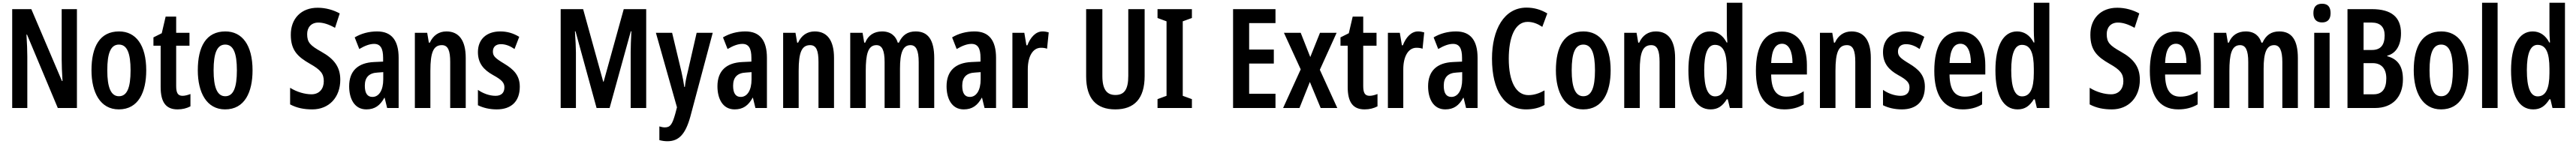

<svg xmlns="http://www.w3.org/2000/svg" viewBox="-20 -780 18584 1040"><path d="M535 0V-714H425V-350C425 -310 427 -259 431 -195H427L206 -714H68V0H177V-372C177 -413 175 -465 171 -530H175L397 0Z M1035 -272C1035 -455 960 -553 839 -553C700 -553 640 -443 640 -272C640 -113 703 10 837 10C979 10 1035 -115 1035 -272ZM754 -272C754 -397 779 -458 838 -458C897 -458 922 -396 922 -272C922 -147 897 -85 838 -85C780 -85 754 -149 754 -272Z M1297 -88C1262 -88 1251 -111 1251 -159V-450H1347V-543H1251V-660H1175L1147 -540L1087 -510V-450H1139V-152C1139 -43 1176 10 1261 10C1297 10 1327 2 1354 -12V-101C1333 -93 1314 -88 1297 -88Z M1802 -272C1802 -455 1727 -553 1606 -553C1467 -553 1407 -443 1407 -272C1407 -113 1470 10 1604 10C1746 10 1802 -115 1802 -272ZM1521 -272C1521 -397 1546 -458 1605 -458C1664 -458 1689 -396 1689 -272C1689 -147 1664 -85 1605 -85C1547 -85 1521 -149 1521 -272Z M2435 -204C2435 -297 2390 -355 2299 -406C2217 -452 2196 -474 2196 -534C2196 -582 2225 -617 2277 -617C2313 -617 2353 -604 2397 -579L2431 -683C2385 -708 2330 -724 2273 -724C2153 -725 2077 -645 2078 -528C2078 -415 2130 -369 2215 -320C2295 -275 2316 -247 2316 -193C2316 -140 2285 -99 2227 -99C2181 -99 2122 -115 2073 -146V-26C2122 0 2173 10 2233 10C2355 10 2435 -78 2435 -204Z M2701 -553C2641 -553 2586 -538 2539 -510L2572 -426C2614 -451 2649 -463 2679 -463C2725 -463 2744 -430 2744 -362V-335L2679 -332C2563 -327 2499 -268 2499 -157C2499 -70 2535 10 2623 10C2684 10 2722 -18 2753 -74H2755L2773 0H2856V-362C2856 -487 2806 -553 2701 -553ZM2704 -256 2745 -259V-207C2745 -128 2714 -80 2667 -80C2631 -80 2612 -106 2612 -161C2612 -221 2642 -253 2704 -256Z M3201 -553C3147 -553 3105 -525 3081 -472H3074L3062 -543H2973V0H3085V-269C3085 -402 3107 -454 3168 -454C3213 -454 3228 -413 3228 -333V0H3340V-362C3340 -488 3291 -553 3201 -553Z M3730 -154C3730 -237 3684 -280 3618 -320C3552 -360 3536 -375 3536 -408C3536 -441 3557 -461 3594 -461C3629 -461 3662 -447 3692 -426L3726 -514C3683 -540 3640 -553 3589 -553C3490 -553 3428 -496 3428 -404C3428 -323 3469 -276 3537 -238C3603 -202 3619 -181 3619 -149C3619 -109 3596 -88 3555 -88C3509 -88 3462 -107 3428 -131V-20C3466 -1 3512 10 3564 10C3668 10 3730 -47 3730 -154Z M4284 0H4378L4531 -554H4535C4532 -490 4530 -440 4530 -402V0H4642V-714H4480L4335 -190H4332L4187 -714H4025V0H4135V-402C4135 -436 4132 -488 4128 -554H4132Z M4712 -543 4864 -5 4852 41C4830 119 4816 140 4776 140C4764 140 4750 137 4737 133V232C4756 237 4775 240 4795 240C4878 240 4925 189 4960 64L5122 -543H5006L4942 -263C4931 -219 4924 -184 4921 -152H4917C4912 -187 4904 -227 4896 -263L4829 -543Z M5358 -553C5298 -553 5243 -538 5196 -510L5229 -426C5271 -451 5306 -463 5336 -463C5382 -463 5401 -430 5401 -362V-335L5336 -332C5220 -327 5156 -268 5156 -157C5156 -70 5192 10 5280 10C5341 10 5379 -18 5410 -74H5412L5430 0H5513V-362C5513 -487 5463 -553 5358 -553ZM5361 -256 5402 -259V-207C5402 -128 5371 -80 5324 -80C5288 -80 5269 -106 5269 -161C5269 -221 5299 -253 5361 -256Z M5858 -553C5804 -553 5762 -525 5738 -472H5731L5719 -543H5630V0H5742V-269C5742 -402 5764 -454 5825 -454C5870 -454 5885 -413 5885 -333V0H5997V-362C5997 -488 5948 -553 5858 -553Z M6586 -553C6527 -553 6490 -526 6465 -472H6457C6443 -519 6407 -553 6344 -553C6286 -553 6243 -525 6222 -472H6215L6203 -543H6114V0H6226V-268C6226 -385 6241 -454 6303 -454C6343 -454 6362 -418 6362 -332V0H6473V-284C6473 -397 6493 -454 6549 -454C6589 -454 6608 -416 6608 -331V0H6720V-360C6720 -490 6677 -553 6586 -553Z M7011 -553C6951 -553 6896 -538 6849 -510L6882 -426C6924 -451 6959 -463 6989 -463C7035 -463 7054 -430 7054 -362V-335L6989 -332C6873 -327 6809 -268 6809 -157C6809 -70 6845 10 6933 10C6994 10 7032 -18 7063 -74H7065L7083 0H7166V-362C7166 -487 7116 -553 7011 -553ZM7014 -256 7055 -259V-207C7055 -128 7024 -80 6977 -80C6941 -80 6922 -106 6922 -161C6922 -221 6952 -253 7014 -256Z M7501 -553C7451 -553 7413 -508 7392 -453H7385L7370 -543H7284V0H7395V-279C7395 -372 7431 -435 7490 -435C7507 -435 7522 -433 7534 -428L7546 -546C7529 -551 7515 -553 7501 -553Z M8238 -231V-714H8120V-232C8120 -132 8090 -94 8027 -94C7966 -94 7933 -133 7933 -231V-714H7816V-229C7816 -67 7890 10 8026 10C8164 10 8238 -68 8238 -231Z M8579 0V-64L8513 -88V-626L8579 -650V-714H8331V-650L8396 -626V-88L8331 -64V0Z M9182 0V-103H8992V-321H9170V-422H8992V-613H9182V-714H8876V0Z M9364 -279 9237 0H9355L9430 -188L9508 0H9628L9502 -276L9623 -543H9503L9433 -368L9364 -543H9243Z M9861 -88C9826 -88 9815 -111 9815 -159V-450H9911V-543H9815V-660H9739L9711 -540L9651 -510V-450H9703V-152C9703 -43 9740 10 9825 10C9861 10 9891 2 9918 -12V-101C9897 -93 9878 -88 9861 -88Z M10210 -553C10160 -553 10122 -508 10101 -453H10094L10079 -543H9993V0H10104V-279C10104 -372 10140 -435 10199 -435C10216 -435 10231 -433 10243 -428L10255 -546C10238 -551 10224 -553 10210 -553Z M10485 -553C10425 -553 10370 -538 10323 -510L10356 -426C10398 -451 10433 -463 10463 -463C10509 -463 10528 -430 10528 -362V-335L10463 -332C10347 -327 10283 -268 10283 -157C10283 -70 10319 10 10407 10C10468 10 10506 -18 10537 -74H10539L10557 0H10640V-362C10640 -487 10590 -553 10485 -553ZM10488 -256 10529 -259V-207C10529 -128 10498 -80 10451 -80C10415 -80 10396 -106 10396 -161C10396 -221 10426 -253 10488 -256Z M11001 -622C11040 -622 11074 -608 11107 -586L11143 -683C11096 -711 11047 -725 10993 -725C10831 -725 10744 -566 10744 -357C10744 -124 10835 10 10990 10C11041 10 11086 -1 11123 -22V-127C11087 -107 11049 -93 11007 -93C10918 -93 10865 -189 10865 -356C10865 -505 10907 -622 11001 -622Z M11600 -272C11600 -455 11525 -553 11404 -553C11265 -553 11205 -443 11205 -272C11205 -113 11268 10 11402 10C11544 10 11600 -115 11600 -272ZM11319 -272C11319 -397 11344 -458 11403 -458C11462 -458 11487 -396 11487 -272C11487 -147 11462 -85 11403 -85C11345 -85 11319 -149 11319 -272Z M11926 -553C11872 -553 11830 -525 11806 -472H11799L11787 -543H11698V0H11810V-269C11810 -402 11832 -454 11893 -454C11938 -454 11953 -413 11953 -333V0H12065V-362C12065 -488 12016 -553 11926 -553Z M12321 10C12374 10 12407 -14 12438 -63H12445L12460 0H12550V-760H12438V-559C12438 -538 12439 -511 12442 -473H12437C12409 -527 12367 -553 12317 -553C12218 -553 12161 -450 12161 -272C12161 -92 12217 10 12321 10ZM12353 -84C12301 -84 12275 -147 12275 -273C12275 -392 12300 -456 12352 -456C12412 -456 12438 -402 12438 -283V-252C12438 -137 12410 -84 12353 -84Z M12836 -552C12712 -552 12648 -452 12648 -268C12648 -102 12707 10 12853 10C12905 10 12951 -1 12993 -26V-121C12949 -93 12911 -82 12867 -82C12794 -82 12759 -134 12758 -242H13016V-309C13016 -453 12954 -552 12836 -552ZM12837 -464C12887 -464 12912 -407 12912 -325H12758C12762 -422 12790 -464 12837 -464Z M13338 -553C13284 -553 13242 -525 13218 -472H13211L13199 -543H13110V0H13222V-269C13222 -402 13244 -454 13305 -454C13350 -454 13365 -413 13365 -333V0H13477V-362C13477 -488 13428 -553 13338 -553Z M13867 -154C13867 -237 13821 -280 13755 -320C13689 -360 13673 -375 13673 -408C13673 -441 13694 -461 13731 -461C13766 -461 13799 -447 13829 -426L13863 -514C13820 -540 13777 -553 13726 -553C13627 -553 13565 -496 13565 -404C13565 -323 13606 -276 13674 -238C13740 -202 13756 -181 13756 -149C13756 -109 13733 -88 13692 -88C13646 -88 13599 -107 13565 -131V-20C13603 -1 13649 10 13701 10C13805 10 13867 -47 13867 -154Z M14123 -552C13999 -552 13935 -452 13935 -268C13935 -102 13994 10 14140 10C14192 10 14238 -1 14280 -26V-121C14236 -93 14198 -82 14154 -82C14081 -82 14046 -134 14045 -242H14303V-309C14303 -453 14241 -552 14123 -552ZM14124 -464C14174 -464 14199 -407 14199 -325H14045C14049 -422 14077 -464 14124 -464Z M14536 10C14589 10 14622 -14 14653 -63H14660L14675 0H14765V-760H14653V-559C14653 -538 14654 -511 14657 -473H14652C14624 -527 14582 -553 14532 -553C14433 -553 14376 -450 14376 -272C14376 -92 14432 10 14536 10ZM14568 -84C14516 -84 14490 -147 14490 -273C14490 -392 14515 -456 14567 -456C14627 -456 14653 -402 14653 -283V-252C14653 -137 14625 -84 14568 -84Z M15418 -204C15418 -297 15373 -355 15282 -406C15200 -452 15179 -474 15179 -534C15179 -582 15208 -617 15260 -617C15296 -617 15336 -604 15380 -579L15414 -683C15368 -708 15313 -724 15256 -724C15136 -725 15060 -645 15061 -528C15061 -415 15113 -369 15198 -320C15278 -275 15299 -247 15299 -193C15299 -140 15268 -99 15210 -99C15164 -99 15105 -115 15056 -146V-26C15105 0 15156 10 15216 10C15338 10 15418 -78 15418 -204Z M15678 -552C15554 -552 15490 -452 15490 -268C15490 -102 15549 10 15695 10C15747 10 15793 -1 15835 -26V-121C15791 -93 15753 -82 15709 -82C15636 -82 15601 -134 15600 -242H15858V-309C15858 -453 15796 -552 15678 -552ZM15679 -464C15729 -464 15754 -407 15754 -325H15600C15604 -422 15632 -464 15679 -464Z M16424 -553C16365 -553 16328 -526 16303 -472H16295C16281 -519 16245 -553 16182 -553C16124 -553 16081 -525 16060 -472H16053L16041 -543H15952V0H16064V-268C16064 -385 16079 -454 16141 -454C16181 -454 16200 -418 16200 -332V0H16311V-284C16311 -397 16331 -454 16387 -454C16427 -454 16446 -416 16446 -331V0H16558V-360C16558 -490 16515 -553 16424 -553Z M16733 -753C16690 -753 16670 -730 16670 -685C16670 -641 16692 -618 16733 -618C16773 -618 16794 -641 16794 -685C16794 -729 16775 -753 16733 -753ZM16787 -543H16676V0H16787Z M17092 -714H16916V0H17115C17242 0 17316 -81 17316 -207C17316 -299 17281 -353 17203 -374V-378C17266 -394 17302 -453 17302 -540C17302 -657 17232 -714 17092 -714ZM17092 -419H17032V-617H17091C17152 -617 17184 -585 17184 -525C17184 -454 17155 -419 17092 -419ZM17032 -324H17098C17160 -324 17196 -285 17196 -214C17196 -137 17165 -99 17105 -99H17032Z M17789 -272C17789 -455 17714 -553 17593 -553C17454 -553 17394 -443 17394 -272C17394 -113 17457 10 17591 10C17733 10 17789 -115 17789 -272ZM17508 -272C17508 -397 17533 -458 17592 -458C17651 -458 17676 -396 17676 -272C17676 -147 17651 -85 17592 -85C17534 -85 17508 -149 17508 -272Z M17999 0V-760H17887V0Z M18256 10C18309 10 18342 -14 18373 -63H18380L18395 0H18485V-760H18373V-559C18373 -538 18374 -511 18377 -473H18372C18344 -527 18302 -553 18252 -553C18153 -553 18096 -450 18096 -272C18096 -92 18152 10 18256 10ZM18288 -84C18236 -84 18210 -147 18210 -273C18210 -392 18235 -456 18287 -456C18347 -456 18373 -402 18373 -283V-252C18373 -137 18345 -84 18288 -84Z"/></svg>

Font: Noto Sans Myanmar UI ExtraCondensed SemiBold
Style: Regular
Weight: 600
Width: 2
Designer: Monotype Design Team
Foundry: Monotype Imaging Inc.
Version: Version 2.103